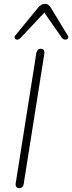

<svg xmlns="http://www.w3.org/2000/svg" viewBox="-20 -962 371 988"><path d="M79 6Q69 6 64 -0.5Q59 -7 61 -20L167 -689Q169 -700 174.5 -705.5Q180 -711 190 -711Q200 -711 205 -704.5Q210 -698 208 -685L102 -16Q101 -6 95.5 0Q90 6 79 6ZM84 -765Q78 -759 71.5 -758Q65 -757 60.5 -760Q56 -763 55 -768.5Q54 -774 60 -781L174 -920Q183 -931 191.5 -936.5Q200 -942 212 -942Q223 -942 229.5 -936.5Q236 -931 243 -920L328 -780Q333 -773 330.5 -767Q328 -761 322.5 -759Q317 -757 310 -759Q303 -761 298 -768L208 -897Z"/></svg>

Font: Nunito ExtraLight
Style: Italic
Weight: 200
Italic angle: -9°
Designer: Vernon Adams
Foundry: Vernon Adams
Version: Version 3.602